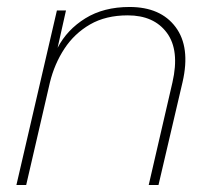

<svg xmlns="http://www.w3.org/2000/svg" viewBox="-20 -530 609 550"><path d="M27 0 143 -500H169L145 -393Q172 -445 224.5 -477.5Q277 -510 351 -510Q440 -510 483 -452.5Q526 -395 503 -295L434 0H406L474 -294Q495 -386 458 -436Q421 -486 346 -486Q283 -486 238 -460Q193 -434 164.5 -390.5Q136 -347 123 -294L55 0Z"/></svg>

Font: Work Sans ExtraLight
Style: Italic
Weight: 200
Italic angle: -13°
Designer: Wei Huang
Foundry: Wei Huang
Version: Version 2.012; ttfautohint (v1.8.3)